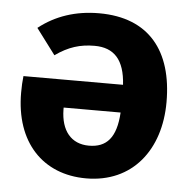

<svg xmlns="http://www.w3.org/2000/svg" viewBox="-45 -593 646 655"><g transform="rotate(5 278.0 -265.5)"><path d="M269 -548C189 -548 120 -525 63 -480L129 -392C174 -424 214 -436 263 -436C330 -436 366 -397 371 -312H30C28 -295 27 -276 27 -255C27 -85 125 17 273 17C432 17 524 -103 524 -266C524 -441 440 -548 269 -548ZM273 -95C212 -95 177 -138 176 -210V-217H371C366 -130 333 -95 273 -95Z"/></g></svg>

Font: Fira Sans
Style: Bold
Weight: 700
Designer: Carrois Corporate & Edenspiekermann AG
Foundry: Carrois Corporate GbR & Edenspiekermann AG
Version: Version 4.203